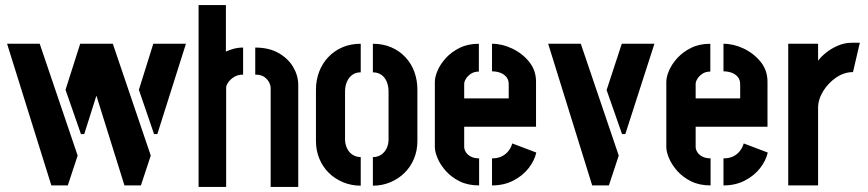

<svg xmlns="http://www.w3.org/2000/svg" viewBox="-20 -733 3431 759"><path d="M472 0 297 -560H426L576 -118L537 0ZM183 0 8 -560H137L287 -118L248 0ZM300 -203 239 -378 297 -560H426L313 -203ZM589 -203 529 -378 586 -560H715L602 -203Z M765 6V-713H873V-529Q885 -535 903 -540Q921 -545 941 -545V-438Q920 -438 905 -428.5Q890 -419 882 -407Q874 -395 874 -387V6ZM1050 6V-387Q1050 -394 1044.5 -406Q1039 -418 1026 -428Q1013 -438 989 -438V-545Q1043 -545 1081 -523.5Q1119 -502 1139 -468Q1159 -434 1159 -397V6Z M1406 1Q1369 1 1336.5 -12.5Q1304 -26 1280 -49.5Q1256 -73 1242.5 -105.5Q1229 -138 1229 -175V-378Q1229 -416 1241.5 -449Q1254 -482 1277.5 -507Q1301 -532 1333.5 -546Q1366 -560 1406 -560V-447Q1386 -447 1372.5 -437Q1359 -427 1351.5 -410Q1344 -393 1344 -371V-182Q1344 -164 1351.5 -147.5Q1359 -131 1373.5 -121.5Q1388 -112 1406 -112ZM1454 1V-112Q1473 -112 1487 -121.5Q1501 -131 1508.5 -147Q1516 -163 1516 -181V-371Q1516 -392 1509 -409.5Q1502 -427 1488 -437Q1474 -447 1454 -447V-560Q1494 -560 1526.5 -546Q1559 -532 1582.5 -507Q1606 -482 1618 -449Q1630 -416 1630 -378V-175Q1630 -138 1616.5 -105.5Q1603 -73 1579 -49.5Q1555 -26 1523 -12.5Q1491 1 1454 1Z M1874 0Q1830 0 1797.5 -16Q1765 -32 1743 -56.5Q1721 -81 1710 -107Q1699 -133 1699 -152V-409Q1699 -429 1710 -454.5Q1721 -480 1743 -504Q1765 -528 1797.5 -544Q1830 -560 1873 -560V-450Q1855 -450 1842.5 -442Q1830 -434 1822.5 -422.5Q1815 -411 1815 -401V-344H1991V-400Q1991 -418 1981 -429.5Q1971 -441 1956 -446Q1941 -451 1925 -451V-560Q1965 -560 2005 -541Q2045 -522 2072 -488.5Q2099 -455 2099 -410V-232H1815V-152Q1815 -143 1821 -132.5Q1827 -122 1840.5 -114.5Q1854 -107 1874 -107ZM1925 0V-107Q1949 -107 1965 -115.5Q1981 -124 1991 -137.5Q2001 -151 2005 -166L2100 -130Q2093 -98 2069.5 -68Q2046 -38 2009 -19Q1972 0 1925 0Z M2321 0 2147 -560H2276L2426 -118L2387 0ZM2439 -203 2378 -377 2438 -560H2567L2452 -203Z M2789 0Q2745 0 2712.5 -16Q2680 -32 2658 -56.5Q2636 -81 2625 -107Q2614 -133 2614 -152V-409Q2614 -429 2625 -454.5Q2636 -480 2658 -504Q2680 -528 2712.5 -544Q2745 -560 2788 -560V-450Q2770 -450 2757.5 -442Q2745 -434 2737.5 -422.5Q2730 -411 2730 -401V-344H2906V-400Q2906 -418 2896 -429.5Q2886 -441 2871 -446Q2856 -451 2840 -451V-560Q2880 -560 2920 -541Q2960 -522 2987 -488.5Q3014 -455 3014 -410V-232H2730V-152Q2730 -143 2736 -132.5Q2742 -122 2755.5 -114.5Q2769 -107 2789 -107ZM2840 0V-107Q2864 -107 2880 -115.5Q2896 -124 2906 -137.5Q2916 -151 2920 -166L3015 -130Q3008 -98 2984.5 -68Q2961 -38 2924 -19Q2887 0 2840 0Z M3096 0V-560H3214V-493Q3225 -508 3244.5 -524Q3264 -540 3291 -552Q3318 -564 3348 -564Q3355 -564 3363 -564Q3371 -564 3379 -564L3352 -448Q3317 -448 3285.5 -426.5Q3254 -405 3234 -372.5Q3214 -340 3214 -306V0Z"/></svg>

Font: Stick No Bills ExtraLight
Style: Bold
Weight: 700
Version: Version 2.000